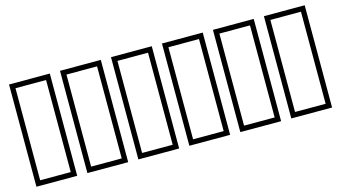

<svg xmlns="http://www.w3.org/2000/svg" viewBox="-77 -937 2145 1208"><g transform="rotate(-15 996.0 -333.0)"><path d="M33.2 0V-666H298.8V0ZM66.4 -33.2H265.6V-632.8H66.4Z M365.2 0V-666H630.9V0ZM398.4 -33.2H597.7V-632.8H398.4Z M697.3 0V-666H962.9V0ZM730.5 -33.2H929.7V-632.8H730.5Z M1029.3 0V-666H1294.9V0ZM1062.5 -33.2H1261.7V-632.8H1062.5Z M1361.3 0V-666H1627V0ZM1394.5 -33.2H1593.8V-632.8H1394.5Z M1693.4 0V-666H1959V0ZM1726.6 -33.2H1925.8V-632.8H1726.6Z"/></g></svg>

Font: Crimson Text
Style: Bold
Weight: 700
Designer: Sebastian Kosch
Foundry: Sebastian Kosch
Version: Version 1.100